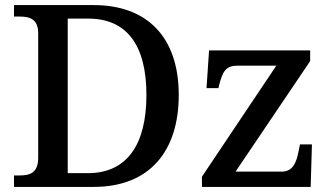

<svg xmlns="http://www.w3.org/2000/svg" viewBox="-20 -734 1294 754"><path d="M35 0H348C569 0 682 -142 682 -361C682 -588 558 -714 348 -714H35V-669H56C96 -669 130 -660 130 -603V-115C130 -54 97 -45 56 -45H35ZM246 -54V-661H326C478 -661 555 -557 555 -361C555 -165 478 -54 325 -54ZM773 0H1200L1205 -167H1158L1153 -142C1144 -95 1130 -60 1086 -60H905L1198 -494V-536H801L791 -388H838L840 -398C854 -451 865 -476 912 -476H1065L773 -40Z"/></svg>

Font: Noto Serif Thai Medium
Style: Regular
Weight: 500
Designer: Monotype Design Team
Foundry: Monotype Imaging Inc.
Version: Version 1.901;PS 001.901;hotconv 1.0.88;makeotf.lib2.5.64775